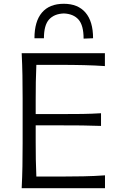

<svg xmlns="http://www.w3.org/2000/svg" viewBox="-20 -994 634 1014"><path d="M94.5 0Q97.5 -60 98.5 -115.2Q99.5 -170.5 99.5 -236.5V-475Q99.5 -541 98.5 -597Q97.5 -653 94.5 -713H534V-645Q483 -648.5 424.5 -650Q366 -651.5 287 -651.5H172Q170 -606.5 169.2 -561.8Q168.5 -517 168.5 -465.5V-391.5H294.5Q364.5 -391.5 415.2 -392.2Q466 -393 513.5 -396V-329Q463 -331 412.5 -331.5Q362 -332 293.5 -332H168.5V-246.5Q168.5 -195.5 169.2 -151Q170 -106.5 172 -61.5H293Q360 -61.5 419.5 -62.8Q479 -64 534.5 -68V0ZM421.5 -790Q421.5 -860.5 394.5 -890.8Q367.5 -921 317 -923Q266 -921 239 -891Q212 -861 212 -792H162Q162 -881 201.5 -927.5Q241 -974 317 -974Q391.5 -974 431.5 -927.5Q471.5 -881 471.5 -792Z"/></svg>

Font: Commissioner Flair Light
Style: Regular
Weight: 300
Designer: Kostas Bartsokas
Foundry: Kostas Bartsokas
Version: Version 1.000; ttfautohint (v1.8.3)